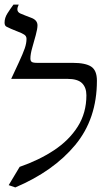

<svg xmlns="http://www.w3.org/2000/svg" viewBox="-24 -800 449 840"><path d="M294 -525Q350 -525 375 -508.5Q400 -492 400 -447Q400 -280 305 -165.5Q210 -51 43 20L14 10L62 -70Q146 -99 212 -142.5Q278 -186 316 -246Q354 -306 354 -383Q354 -417 335 -436Q316 -455 270 -455H25L58 -526Q77 -567 84.5 -589Q92 -611 92 -630Q92 -642 82 -648.5Q72 -655 58 -660L24 -674Q12 -679 4 -683.5Q-4 -688 -4 -701Q-4 -722 8.5 -741.5Q21 -761 35 -780H58Q52 -768 52 -759Q52 -747 65 -741L87 -732L113 -722Q140 -712 140 -689Q140 -674 132.5 -646.5Q125 -619 117 -591Q109 -563 109 -544Q109 -534 114.5 -529.5Q120 -525 139 -525Z"/></svg>

Font: Bona Nova SC
Style: Italic
Weight: 400
Italic angle: -4°
Designer: Mateusz Machalski
Foundry: Capitalics
Version: Version 4.001; ttfautohint (v1.8.4.7-5d5b)